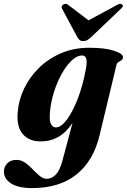

<svg xmlns="http://www.w3.org/2000/svg" viewBox="-76 -711 649 981"><path d="M433 -20.5Q402 110.5 315 180.2Q228 250 88 250Q18 250 -19 226.5Q-56 203 -56 166Q-56 141.5 -39 123.8Q-22 106 8 106Q32.5 106 52.8 120.5Q73 135 91.2 154.2Q109.5 173.5 127 188Q144.5 202.5 163 202.5Q188 202.5 208.8 181.5Q229.5 160.5 243 110L294.5 -83Q233 11.5 132 11.5Q73 11.5 40.5 -25.8Q8 -63 14.5 -137Q19 -199.5 47.2 -258.5Q75.5 -317.5 123.8 -364.8Q172 -412 237 -439.5Q302 -467 380.5 -467Q460.5 -467 507.2 -451.5Q554 -436 552.5 -418Q551 -407 543.8 -402.5Q536.5 -398 528.8 -393.5Q521 -389 518.5 -377ZM179 -134.5Q175.5 -91.5 185.2 -75.8Q195 -60 209 -60Q236.5 -60 266.5 -100.8Q296.5 -141.5 322.2 -209Q348 -276.5 362.5 -357.5Q376.5 -427.5 344 -427.5Q316.5 -427.5 288.8 -400.5Q261 -373.5 237.2 -329.8Q213.5 -286 198 -234.8Q182.5 -183.5 179 -134.5ZM390 -521.5Q379 -511.5 369.8 -506.2Q360.5 -501 349 -501Q337.5 -501 331.2 -506.2Q325 -511.5 319 -521.5L242 -665Q237.5 -672 239.5 -678Q241.5 -684 246.5 -687Q260 -696.5 273 -685.5L376.5 -607L521.5 -685.5Q541 -696.5 549 -687Q557 -679 540.5 -665Z"/></svg>

Font: Fraunces 72pt
Style: Bold Italic
Weight: 700
Italic angle: -16°
Version: Version 1.000;[b76b70a41]